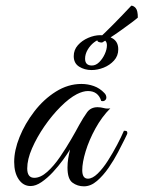

<svg xmlns="http://www.w3.org/2000/svg" viewBox="-20 -654 506 677"><path d="M276 3Q253 3 235.5 -10Q218 -23 218 -63Q218 -80 220.5 -95Q223 -110 227 -127Q218 -112 202 -90Q186 -68 166.5 -47Q147 -26 126.5 -12Q106 2 88 2Q62 2 46 -21.5Q30 -45 30 -83Q30 -124 49 -171Q68 -218 101 -261Q134 -304 177 -331Q220 -358 267 -358Q290 -358 311 -350.5Q332 -343 348 -326Q355 -319 355 -310Q355 -304 350 -300Q345 -296 337 -298Q326 -333 290 -333Q273 -333 251 -322Q224 -308 193.5 -277.5Q163 -247 136.5 -208.5Q110 -170 93 -131Q76 -92 76 -60Q76 -27 101 -27Q123 -27 146.5 -48Q170 -69 191.5 -100.5Q213 -132 231 -163Q249 -194 259 -213Q274 -240 287 -258Q300 -276 324 -276Q335 -276 346 -273Q357 -270 369 -272Q339 -242 316.5 -201Q294 -160 282 -120.5Q270 -81 270 -54Q270 -24 290 -24Q306 -24 324.5 -42Q343 -60 360.5 -87.5Q378 -115 393 -143.5Q408 -172 417 -193Q422 -193 425.5 -192Q429 -191 429 -184Q428 -180 425.5 -175.5Q423 -171 418 -160Q410 -144 396 -117Q382 -90 363 -62.5Q344 -35 322 -16Q300 3 276 3ZM303 -407Q278 -407 259 -419Q240 -431 240 -456Q240 -478 254.5 -494.5Q269 -511 291 -520.5Q313 -530 334 -530Q359 -530 378 -518Q397 -506 397 -480Q397 -457 382 -440.5Q367 -424 345.5 -415.5Q324 -407 303 -407ZM304 -423Q318 -423 330 -435Q342 -447 349.5 -463.5Q357 -480 357 -494Q357 -515 336 -515Q325 -515 311.5 -504.5Q298 -494 289 -478.5Q280 -463 280 -447Q280 -423 304 -423ZM340 -504Q333 -504 328 -506Q323 -508 323 -513Q354 -542 384 -572.5Q414 -603 443 -634Q451 -634 458.5 -625.5Q466 -617 466 -592Q457 -584 440 -571.5Q423 -559 403.5 -545Q384 -531 366.5 -520Q349 -509 340 -504Z"/></svg>

Font: Great Vibes
Style: Regular
Weight: 400
Designer: Robert E. Leuschke, Viktoriya Grabowska, Viviana Monsalve, Eben Sorkin
Foundry: Robert E. Leuschke
Version: Version 1.103; ttfautohint (v1.8.4.7-5d5b)